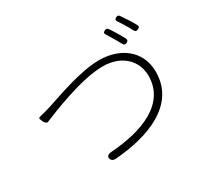

<svg xmlns="http://www.w3.org/2000/svg" viewBox="-157 -1016 1294 1222"><g transform="rotate(-30 490.0 -405.0)"><path d="M708 -105C805 -162 866 -246 866 -367C866 -521 744 -611 590 -611C448 -611 260 -539 172 -511C138 -501 113 -493 84 -487C76 -485 73 -480 76 -473L83 -456L84 -453C91 -437 106 -431 109 -432C188 -464 428 -565 590 -565C731 -565 813 -476 813 -368C813 -163 600 -82 366 -66C343 -65 325 -53 334 -32C340 -18 352 -13 367 -14C497 -24 618 -52 708 -105ZM776 -698C765 -717 753 -736 742 -751C735 -761 728 -762 717 -757C703 -751 700 -742 709 -730C719 -714 729 -697 740 -679C751 -661 761 -642 770 -626C776 -614 784 -613 796 -618C808 -624 813 -632 807 -644C798 -661 787 -680 776 -698ZM882 -734C870 -753 857 -772 846 -788C839 -797 832 -798 822 -793C808 -786 805 -778 814 -766C824 -752 834 -735 845 -718C856 -700 866 -681 875 -664C881 -653 890 -651 902 -657C914 -663 919 -669 913 -681C905 -697 894 -715 882 -734Z"/></g></svg>

Font: GenSenRounded2 TW L
Style: Regular
Weight: 300
Version: Version 2.100;PS 2.1;hotconv 16.6.51;makeotf.lib2.5.65220 DE